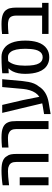

<svg xmlns="http://www.w3.org/2000/svg" viewBox="932 -1612 708 2613"><g transform="rotate(-90 1286.5 -306.0)"><path d="M388.7 0V-434.6Q388.7 -479.5 374.8 -504.9Q360.8 -530.3 330.6 -540.5Q318.4 -546.9 301 -549.6Q283.7 -552.2 261.7 -552.2Q231 -552.2 186.8 -548.8Q142.6 -545.4 71.3 -537.1V-624.5Q90.3 -627.9 111.6 -630.4Q132.8 -632.8 155.8 -634.8Q189.9 -637.7 218 -638.9Q246.1 -640.1 269.5 -640.1Q318.8 -640.1 350.3 -635.5Q381.8 -630.9 407.2 -619.6Q427.2 -610.8 441.9 -598.4Q456.5 -585.9 466.3 -567.4Q485.4 -543.9 491.5 -512.2Q497.6 -480.5 497.6 -434.1V0ZM71.3 0V-392.1H179.7V0Z M836.4 0V-434.6Q836.4 -478.5 822.8 -503.7Q809.1 -528.8 780.3 -539.6Q768.6 -546.4 752.9 -549.3Q737.3 -552.2 718.3 -552.2Q701.7 -552.2 678 -551.3Q654.3 -550.3 629.4 -548.6Q604.5 -546.9 584.5 -544.9V-633.3Q622.6 -636.7 655.3 -638.4Q688 -640.1 715.3 -640.1Q767.6 -640.1 800.3 -635.3Q833 -630.4 858.9 -619.1Q883.8 -607.9 900.4 -591.8Q917 -575.7 927.7 -550.8Q938 -527.3 941.4 -499Q944.8 -470.7 944.8 -434.1V0Z M1040.5 28.3V-61L1139.2 -77.1Q1150.9 -79.1 1162.4 -81.3Q1173.8 -83.5 1186 -85.9L1056.2 -630.4H1164.6L1230.5 -348.1L1274.9 -125Q1307.1 -146 1329.1 -179.2Q1351.1 -212.4 1364 -254.4Q1377 -296.4 1381.8 -343.8L1407.7 -630.4H1514.6L1489.3 -353Q1484.9 -311 1477.3 -271.7Q1469.7 -232.4 1455.6 -197.5Q1441.4 -162.6 1417 -133.3Q1384.8 -79.6 1330.1 -45.4Q1275.4 -11.2 1195.3 2.4Q1154.8 8.8 1116.2 15.4Q1077.6 22 1040.5 28.3Z M1814 9.8Q1757.3 9.8 1715.8 -12.7Q1680.7 -30.3 1655.3 -61.8Q1629.9 -93.3 1613.8 -137.7Q1600.6 -174.8 1594 -220.5Q1587.4 -266.1 1587.4 -318.4Q1587.4 -369.6 1595.9 -411.9Q1604.5 -454.1 1620.6 -486.8Q1636.7 -519.5 1660.2 -543L1661.1 -545.4L1595.2 -541.5V-629.9Q1633.3 -633.3 1669.4 -635.5Q1705.6 -637.7 1742.4 -638.9Q1779.3 -640.1 1818.8 -640.1Q1851.1 -640.1 1879.6 -631.3Q1908.2 -622.6 1931.6 -606Q1956.5 -589.8 1976.6 -563.7Q1996.6 -537.6 2010.3 -502.4Q2024.9 -466.8 2032.5 -419.9Q2040 -373 2040 -315.9Q2040 -268.6 2034.4 -227.1Q2028.8 -185.5 2018.1 -150.9Q2004.4 -107.9 1981.9 -75.7Q1959.5 -43.5 1928.7 -23.4Q1880.9 9.8 1814 9.8ZM1813 -79.6Q1840.3 -79.6 1861.1 -91.8Q1881.8 -104 1896 -128.9Q1908.2 -148.9 1915.3 -177.7Q1922.4 -206.5 1925.5 -241.5Q1928.7 -276.4 1928.7 -314.9Q1928.7 -388.7 1918.2 -437Q1907.7 -485.4 1888.2 -511.7Q1874.5 -531.7 1856.2 -541.7Q1837.9 -551.8 1816.9 -551.8Q1800.8 -551.3 1787.8 -550.8Q1774.9 -550.3 1761.2 -548.8Q1727.1 -509.3 1712.9 -453.6Q1698.7 -397.9 1698.7 -320.8Q1698.7 -250 1706.8 -202.6Q1714.8 -155.3 1731 -128.4Q1744.6 -104 1765.1 -91.8Q1785.6 -79.6 1813 -79.6Z M2130.4 0V-87.4H2380.4V-434.6Q2380.4 -486.8 2363 -513.4Q2345.7 -540 2307.1 -546.9Q2297.4 -549.3 2285.2 -550.8Q2272.9 -552.2 2259.3 -552.2Q2230.5 -552.2 2201.7 -550.5Q2172.9 -548.8 2129.9 -544.4V-632.3Q2160.6 -636.2 2193.6 -638.2Q2226.6 -640.1 2261.7 -640.1Q2305.7 -640.1 2335.7 -636.2Q2365.7 -632.3 2389.6 -624Q2417.5 -614.3 2435.8 -599.1Q2454.1 -584 2465.3 -562.5Q2474.6 -548.8 2479.7 -528.8Q2484.9 -508.8 2487.1 -485.1Q2489.3 -461.4 2489.3 -436V-87.4H2553.7V0Z"/></g></svg>

Font: Open Sans SemiCondensed SemiBold
Style: Regular
Weight: 600
Width: 4
Designer: Monotype Design Team
Foundry: Monotype Imaging Inc.
Version: Version 3.000